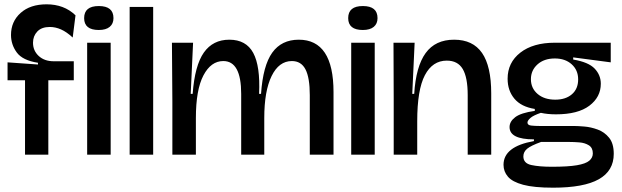

<svg xmlns="http://www.w3.org/2000/svg" viewBox="-20 -717 2881 890"><path d="M96 0V-345H15V-428L156 -418V-426Q85 -437 58 -473.5Q31 -510 31 -555Q31 -617 75.5 -657Q120 -697 196 -697Q236 -697 269.5 -684.5Q303 -672 330 -646L317 -543Q289 -569 263 -580.5Q237 -592 211 -592Q173 -592 153 -571Q133 -550 133 -519Q133 -482 159.5 -457.5Q186 -433 229 -433H322V-345H204V0Z M384 0V-519H493V0ZM438 -578Q370 -578 370 -633Q370 -689 438 -689Q506 -689 506 -633Q506 -607 488.5 -592.5Q471 -578 438 -578Z M581 0V-685H690V0Z M779 0V-246L777 -519H875L864 -282H873Q883 -414 925 -473.5Q967 -533 1043 -533Q1121 -533 1154 -471.5Q1187 -410 1181 -282H1190Q1199 -413 1242 -473Q1285 -533 1365 -533Q1526 -533 1526 -290V0H1416V-276Q1416 -357 1396 -395.5Q1376 -434 1333 -434Q1273 -434 1239 -364.5Q1205 -295 1205 -170V0H1098V-282Q1098 -434 1015 -434Q958 -434 923 -367.5Q888 -301 888 -170V0Z M1608 0V-519H1717V0ZM1662 -578Q1594 -578 1594 -633Q1594 -689 1662 -689Q1730 -689 1730 -633Q1730 -607 1712.5 -592.5Q1695 -578 1662 -578Z M1805 0V-259L1804 -519H1902L1891 -282H1900Q1908 -409 1953 -471Q1998 -533 2085 -533Q2172 -533 2214.5 -471.5Q2257 -410 2257 -284V0H2148V-276Q2148 -358 2125 -397Q2102 -436 2051 -436Q1985 -436 1949.5 -368.5Q1914 -301 1914 -155V0Z M2544 153Q2455 153 2405 139.5Q2355 126 2334.5 102Q2314 78 2314 47Q2314 -38 2455 -63V-71Q2342 -71 2342 -128Q2342 -154 2368.5 -174Q2395 -194 2459 -203V-212Q2396 -222 2364.5 -259.5Q2333 -297 2333 -352Q2333 -427 2392 -473Q2451 -519 2552 -519H2811V-428L2637 -451V-441Q2708 -429 2736.5 -399Q2765 -369 2765 -329Q2765 -267 2712 -227Q2659 -187 2557 -187Q2518 -187 2487 -194Q2452 -182 2438.5 -170Q2425 -158 2425 -149Q2425 -137 2442 -135Q2459 -133 2483 -133H2641Q2658 -133 2688.5 -130.5Q2719 -128 2750.5 -116.5Q2782 -105 2803.5 -78.5Q2825 -52 2825 -4Q2825 75 2755.5 114Q2686 153 2544 153ZM2554 -255Q2602 -255 2631 -280Q2660 -305 2660 -349Q2660 -392 2630 -419Q2600 -446 2552 -446Q2502 -446 2471.5 -418.5Q2441 -391 2441 -350Q2441 -308 2472 -281.5Q2503 -255 2554 -255ZM2538 56Q2613 56 2654 49Q2695 42 2711.5 28Q2728 14 2728 -6Q2728 -32 2709.5 -43.5Q2691 -55 2665.5 -57Q2640 -59 2618 -59H2488Q2441 -42 2423.5 -27.5Q2406 -13 2406 8Q2406 40 2443 48Q2480 56 2538 56Z"/></svg>

Font: Bricolage Grotesque 96pt Medium
Style: Regular
Weight: 500
Designer: Mathieu Triay
Foundry: Atelier Triay
Version: Version 1.001; ttfautohint (v1.8.4.7-5d5b);gftools[0.9.33.de